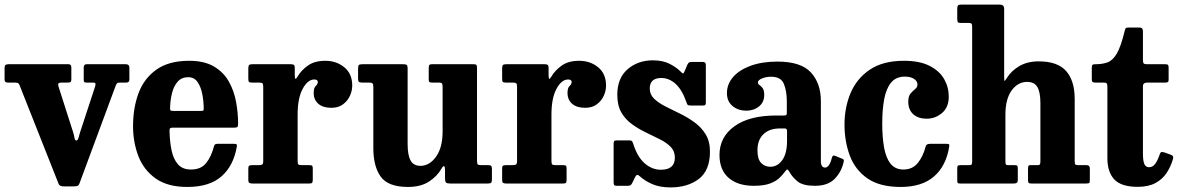

<svg xmlns="http://www.w3.org/2000/svg" viewBox="-21 -800 5141 837"><path d="M328 -223 394 -424Q396.5 -433.5 394.5 -436.8Q392.5 -440 384 -440H355.5Q347.5 -440 345.8 -443.2Q344 -446.5 344 -454.5V-506Q344 -520 356.5 -520H527.5Q543 -520 543 -505.5V-452.5Q543 -440 529 -440H502.5Q492 -440 489 -436.5Q486 -433 483 -425.5L325.5 -0.5Q322.5 8 317.5 10.2Q312.5 12.5 300.5 12.5H256.5Q238.5 12.5 234.5 1.5L63.5 -430.5Q60.5 -437 55.5 -438.5Q50.5 -440 41 -440H13Q-1 -440 -1 -452.5V-504.5Q-1 -514 3.2 -517Q7.5 -520 16.5 -520H278Q290 -520 290 -506V-454.5Q290 -444 286 -442Q282 -440 271.5 -440H245.5Q228.5 -440 233.5 -424.5L297.5 -224.5Q301.5 -212 303.5 -199.8Q305.5 -187.5 312 -187.5Q318 -187.5 321.2 -199.2Q324.5 -211 328 -223Z M559 -250Q559 -330 583.2 -394.5Q607.5 -459 661.5 -497Q715.5 -535 803.5 -535Q869.5 -535 911.5 -510.2Q953.5 -485.5 976.2 -445.2Q999 -405 1008 -356.5Q1017 -308 1017 -260.5Q1017 -249.5 1013.8 -246.5Q1010.5 -243.5 999.5 -243.5H732Q723 -243.5 720.5 -240.8Q718 -238 718 -229Q719 -183.5 726.8 -145.2Q734.5 -107 754.5 -84Q774.5 -61 811.5 -61Q855 -61 877.5 -89Q900 -117 911.5 -161Q912.5 -166.5 915.8 -169.8Q919 -173 927 -173H999.5Q1008.5 -173 1010.5 -170.5Q1012.5 -168 1011.5 -161.5Q997.5 -78 945 -31.5Q892.5 15 795.5 15Q709.5 15 657.5 -22Q605.5 -59 582.2 -119.5Q559 -180 559 -250ZM734 -316.5H853.5Q863.5 -316.5 865.2 -318Q867 -319.5 867 -327.5Q867 -357.5 861 -389Q855 -420.5 840.5 -442Q826 -463.5 799.5 -463.5Q771 -463.5 754 -444.5Q737 -425.5 729.2 -395.5Q721.5 -365.5 720.5 -332Q720 -323 721.5 -319.8Q723 -316.5 734 -316.5Z M1126.5 -420Q1126.5 -432 1123.8 -436Q1121 -440 1109 -440H1078Q1067 -440 1064.2 -443.2Q1061.5 -446.5 1061.5 -457.5V-501.5Q1061.5 -512.5 1064.8 -516.2Q1068 -520 1079 -520H1247Q1256 -520 1260 -517.2Q1264 -514.5 1264 -505V-473.5Q1264 -444.5 1275 -464.5Q1292 -493.5 1321.2 -514.2Q1350.5 -535 1397.5 -535Q1445.5 -535 1480 -506.8Q1514.5 -478.5 1514.5 -427Q1514.5 -404 1504.2 -381.8Q1494 -359.5 1473.8 -344.8Q1453.5 -330 1423.5 -330Q1387 -330 1366.8 -347.5Q1346.5 -365 1346.5 -395Q1346.5 -417 1355.5 -425.2Q1364.5 -433.5 1364.5 -442.5Q1364.5 -453.5 1349 -453.5Q1320.5 -453.5 1298.5 -412.8Q1276.5 -372 1276.5 -300.5V-99Q1276.5 -87 1279.5 -83.5Q1282.5 -80 1294.5 -80H1329Q1338.5 -80 1340.5 -76.5Q1342.5 -73 1342.5 -63.5V-18Q1342.5 -7.5 1340.2 -3.8Q1338 0 1328 0H1079.5Q1069.5 0 1065.5 -3Q1061.5 -6 1061.5 -15.5V-65.5Q1061.5 -75 1065 -77.5Q1068.5 -80 1078 -80H1105.5Q1117.5 -80 1122 -83Q1126.5 -86 1126.5 -98Z M1606.5 -155V-420Q1606.5 -432 1603.2 -436Q1600 -440 1589 -440H1559Q1548 -440 1544 -443Q1540 -446 1540 -457.5V-499Q1540 -512.5 1543 -516.2Q1546 -520 1559 -520H1737Q1748.5 -520 1752.2 -516.8Q1756 -513.5 1756 -502.5V-172Q1756 -124 1768.8 -100.5Q1781.5 -77 1812.5 -77Q1851 -77 1879.8 -116.8Q1908.5 -156.5 1908.5 -227V-421Q1908.5 -432 1905.8 -436Q1903 -440 1895 -440H1862Q1854 -440 1851 -442.5Q1848 -445 1848 -455.5V-503.5Q1848 -513.5 1850.5 -516.8Q1853 -520 1862.5 -520H2043Q2053.5 -520 2056 -516.8Q2058.5 -513.5 2058.5 -502.5V-99Q2058.5 -86 2062.2 -83Q2066 -80 2078.5 -80H2109Q2117 -80 2120.2 -76.8Q2123.5 -73.5 2123.5 -63.5V-19.5Q2123.5 -8 2120.5 -4Q2117.5 0 2106.5 0H1941Q1927.5 0 1923.2 -4.2Q1919 -8.5 1919 -23.5V-60Q1919 -73.5 1915 -75.5Q1911 -77.5 1904 -65.5Q1885 -31.5 1848.8 -8.2Q1812.5 15 1758 15Q1671 15 1638.8 -29.8Q1606.5 -74.5 1606.5 -155Z M2233 -420Q2233 -432 2230.2 -436Q2227.5 -440 2215.5 -440H2184.5Q2173.5 -440 2170.8 -443.2Q2168 -446.5 2168 -457.5V-501.5Q2168 -512.5 2171.2 -516.2Q2174.5 -520 2185.5 -520H2353.5Q2362.5 -520 2366.5 -517.2Q2370.5 -514.5 2370.5 -505V-473.5Q2370.5 -444.5 2381.5 -464.5Q2398.5 -493.5 2427.8 -514.2Q2457 -535 2504 -535Q2552 -535 2586.5 -506.8Q2621 -478.5 2621 -427Q2621 -404 2610.8 -381.8Q2600.5 -359.5 2580.2 -344.8Q2560 -330 2530 -330Q2493.5 -330 2473.2 -347.5Q2453 -365 2453 -395Q2453 -417 2462 -425.2Q2471 -433.5 2471 -442.5Q2471 -453.5 2455.5 -453.5Q2427 -453.5 2405 -412.8Q2383 -372 2383 -300.5V-99Q2383 -87 2386 -83.5Q2389 -80 2401 -80H2435.5Q2445 -80 2447 -76.5Q2449 -73 2449 -63.5V-18Q2449 -7.5 2446.8 -3.8Q2444.5 0 2434.5 0H2186Q2176 0 2172 -3Q2168 -6 2168 -15.5V-65.5Q2168 -75 2171.5 -77.5Q2175 -80 2184.5 -80H2212Q2224 -80 2228.5 -83Q2233 -86 2233 -98Z M2971 -355.5Q2952 -409.5 2923.8 -434.8Q2895.5 -460 2862 -460Q2811.5 -460 2811.5 -414Q2811.5 -388 2830.5 -369.8Q2849.5 -351.5 2879.5 -336.2Q2909.5 -321 2943 -304.8Q2976.5 -288.5 3006.2 -267Q3036 -245.5 3055 -214.8Q3074 -184 3074 -139.5Q3074 -57 3025.5 -20Q2977 17 2902 17Q2856 17 2823.2 3Q2790.5 -11 2767 -32.5Q2755.5 -43.5 2748.5 -29.5L2735 -2Q2732 4 2728.2 7Q2724.5 10 2715 10H2667Q2659 10 2656.5 6.8Q2654 3.5 2654 -5V-172Q2654 -181 2656.2 -184.5Q2658.5 -188 2667 -188H2720Q2731 -188 2733.8 -185Q2736.5 -182 2739 -174.5Q2757 -116.5 2789.2 -88.2Q2821.5 -60 2860 -60Q2921 -60 2921 -113Q2921 -141 2903 -159.5Q2885 -178 2856.2 -192.5Q2827.5 -207 2795.5 -222.2Q2763.5 -237.5 2734.8 -258Q2706 -278.5 2688 -309.2Q2670 -340 2670 -386.5Q2670 -459.5 2715 -498.2Q2760 -537 2825 -537Q2868 -537 2898 -521.8Q2928 -506.5 2946 -488Q2953 -480.5 2956.2 -480Q2959.5 -479.5 2964 -490.5L2976 -519Q2979.5 -525.5 2983 -527.8Q2986.5 -530 2996.5 -530H3043.5Q3056 -530 3056 -516.5V-354Q3056 -346 3053.8 -343Q3051.5 -340 3043 -340H2990Q2978.5 -340 2976 -343.8Q2973.5 -347.5 2971 -355.5Z M3115.5 -124.5Q3115.5 -202.5 3180.5 -249.5Q3245.5 -296.5 3363 -296.5H3396Q3404.5 -296.5 3406.8 -298.5Q3409 -300.5 3409 -309.5V-358.5Q3409 -403 3396.2 -434.2Q3383.5 -465.5 3340.5 -465.5Q3318.5 -465.5 3300.8 -458Q3283 -450.5 3283 -441Q3283 -433.5 3290 -429Q3297 -424.5 3303.8 -415.5Q3310.5 -406.5 3310.5 -385.5Q3310.5 -354.5 3287.8 -336Q3265 -317.5 3232 -317.5Q3197.5 -317.5 3172.8 -337.5Q3148 -357.5 3148 -394.5Q3148 -433 3174.8 -464Q3201.5 -495 3251 -513.2Q3300.5 -531.5 3368.5 -531.5Q3470.5 -531.5 3514 -484.2Q3557.5 -437 3557.5 -359.5V-98.5Q3557.5 -69.5 3576 -69.5Q3595 -69.5 3606.5 -115Q3609.5 -124.5 3618.5 -121L3653 -107Q3659.5 -104.5 3657 -95Q3647.5 -51 3617.8 -20.5Q3588 10 3532 10H3531.5Q3479 10 3455.8 -9.2Q3432.5 -28.5 3420.5 -50.5Q3415 -60 3411.5 -61Q3408 -62 3401.5 -52.5Q3392 -39 3377 -24.5Q3362 -10 3335.5 0Q3309 10 3265.5 10Q3195 10 3155.2 -24.8Q3115.5 -59.5 3115.5 -124.5ZM3281 -144.5Q3281 -106 3297.2 -89.5Q3313.5 -73 3336.5 -73Q3368.5 -73 3389.2 -102Q3410 -131 3410 -186V-229Q3410 -240 3400.5 -240H3378Q3333.5 -240 3307.2 -215Q3281 -190 3281 -144.5Z M3660.5 -256.5Q3660.5 -331.5 3687.2 -394.8Q3714 -458 3771.2 -496.5Q3828.5 -535 3919.5 -535Q3988 -535 4031.2 -513Q4074.5 -491 4094.8 -455.5Q4115 -420 4115 -379Q4115 -332 4085.5 -307.2Q4056 -282.5 4019 -282.5Q3982 -282.5 3960.2 -302Q3938.5 -321.5 3938.5 -357Q3938.5 -380.5 3948.5 -392.2Q3958.5 -404 3968.5 -411.8Q3978.5 -419.5 3978.5 -431.5Q3978.5 -446.5 3963.5 -456.2Q3948.5 -466 3923.5 -466Q3885 -466 3863.5 -439.8Q3842 -413.5 3833.5 -367.5Q3825 -321.5 3825 -261.5Q3825 -202.5 3833 -157.2Q3841 -112 3861.2 -86.5Q3881.5 -61 3917.5 -61Q3956.5 -61 3979.8 -89.2Q4003 -117.5 4014.5 -162Q4017 -173 4033.5 -173H4104.5Q4114.5 -173 4116.2 -171Q4118 -169 4117 -161Q4103.5 -76.5 4050.8 -30.8Q3998 15 3905.5 15Q3814 15 3760.2 -22.5Q3706.5 -60 3683.5 -122Q3660.5 -184 3660.5 -256.5Z M4202.5 -700H4167.5Q4157 -700 4154.5 -703.5Q4152 -707 4152 -719.5V-760.5Q4152 -772.5 4155.2 -776.2Q4158.5 -780 4170 -780H4336Q4346 -780 4351.2 -776Q4356.5 -772 4356.5 -759.5V-468.5Q4356.5 -446.5 4358.5 -447Q4360.5 -447.5 4368.5 -460.5Q4387.5 -491 4422.5 -511.8Q4457.5 -532.5 4507.5 -532.5Q4589.5 -532.5 4626.8 -490.2Q4664 -448 4664 -368V-98Q4664 -85.5 4667.2 -82.8Q4670.5 -80 4681 -80H4716Q4730 -80 4730 -65.5V-18Q4730 -5 4727.5 -2.5Q4725 0 4712.5 0H4475.5Q4465 0 4462.8 -3.5Q4460.5 -7 4460.5 -17.5V-62.5Q4460.5 -70.5 4461.8 -75.2Q4463 -80 4470 -80H4502Q4509.5 -80 4512 -83Q4514.5 -86 4514.5 -97V-350.5Q4514.5 -398.5 4501.2 -420.8Q4488 -443 4456.5 -443Q4416.5 -443 4389.2 -405.8Q4362 -368.5 4362 -300.5V-96Q4362 -86.5 4364.2 -83.2Q4366.5 -80 4374 -80H4403.5Q4411.5 -80 4413.8 -77Q4416 -74 4416 -63V-16.5Q4416 -6.5 4411.8 -3.2Q4407.5 0 4398.5 0H4165Q4155.5 0 4153.8 -2.8Q4152 -5.5 4152 -15V-64Q4152 -74.5 4154.2 -77.2Q4156.5 -80 4167 -80H4202.5Q4211.5 -80 4214.2 -82.5Q4217 -85 4217 -96.5V-682Q4217 -693 4214.2 -696.5Q4211.5 -700 4202.5 -700Z M5092.5 -107Q5083 -74 5065 -46.5Q5047 -19 5016.2 -2.2Q4985.5 14.5 4938.5 14.5Q4867.5 14.5 4837 -17.5Q4806.5 -49.5 4806.5 -111V-422Q4806.5 -431.5 4804 -435.8Q4801.5 -440 4791.5 -440H4754.5Q4745 -440 4741.8 -443Q4738.5 -446 4738.5 -455.5V-504Q4738.5 -514.5 4741.5 -517.2Q4744.5 -520 4755 -520Q4785.5 -520 4808 -528.5Q4830.5 -537 4848 -567.2Q4865.5 -597.5 4881.5 -663.5Q4884 -673 4886 -676.5Q4888 -680 4900.5 -680H4946.5Q4961.5 -680 4961.5 -664.5V-538Q4961.5 -526.5 4965.2 -523.2Q4969 -520 4979.5 -520H5059Q5068 -520 5070.8 -517Q5073.5 -514 5073.5 -505V-452.5Q5073.5 -444.5 5070 -442.2Q5066.5 -440 5058.5 -440H4980Q4961.5 -440 4961.5 -423.5V-130.5Q4961.5 -99.5 4967.5 -85.2Q4973.5 -71 4988.5 -71Q5004.5 -71 5015.5 -86.5Q5026.5 -102 5035 -128Q5038 -136.5 5042.2 -137.2Q5046.5 -138 5055 -135.5L5083 -125.5Q5097 -121 5092.5 -107Z"/></svg>

Font: Besley* Narrow
Style: Bold
Weight: 700
Width: 4
Designer: Owen Earl
Foundry: indestructible type*
Version: Version 3.000; ttfautohint (v1.8.3)